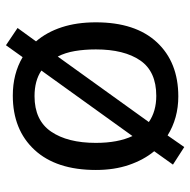

<svg xmlns="http://www.w3.org/2000/svg" viewBox="-17 -589 639 645"><g transform="rotate(90 302.5 -266.5)"><path d="M551 -269Q551 -136 483.5 -63Q416 10 301 10Q228 10 172 -23L132 33L74 -6L119 -68Q88 -104 71.5 -154.5Q55 -205 55 -269Q55 -402 122 -474Q189 -546 304 -546Q377 -546 435 -510L474 -566L533 -528L488 -465Q517 -430 534 -380.5Q551 -331 551 -269ZM146 -269Q146 -231 151.5 -198.5Q157 -166 170 -141L390 -447Q354 -472 302 -472Q220 -472 183 -418Q146 -364 146 -269ZM460 -269Q460 -343 437 -392L217 -86Q251 -63 303 -63Q384 -63 422 -118.5Q460 -174 460 -269Z"/></g></svg>

Font: Noto Sans Osmanya
Style: Regular
Weight: 400
Designer: Monotype Design Team
Foundry: Monotype Imaging Inc.
Version: Version 2.001; ttfautohint (v1.8.4.7-5d5b)